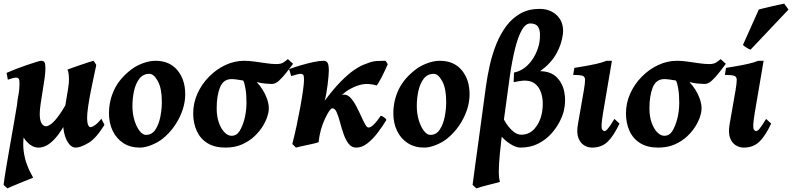

<svg xmlns="http://www.w3.org/2000/svg" viewBox="-26 -791 4353 1055"><path d="M547.9 -105Q502.9 -31.2 460 -5.6Q417 20 389.6 20Q369.6 20 354 0.7Q338.4 -18.6 329.8 -48.3Q321.3 -78.1 321.3 -108.9Q321.3 -134.3 326.2 -168.2Q331.1 -202.1 337.2 -237.5Q343.3 -272.9 348.1 -303.2Q353 -333.5 353 -351.6Q353 -367.2 351.3 -383.3Q349.6 -399.4 344.7 -408.7Q353.5 -412.1 372.8 -418.9Q392.1 -425.8 414.8 -433.6Q437.5 -441.4 457.5 -448Q477.5 -454.6 487.8 -457Q491.7 -452.1 496.6 -444.8Q501.5 -437.5 502.9 -433.1Q498.5 -411.6 490.2 -373.3Q481.9 -335 473.1 -291Q464.4 -247.1 458.5 -207.3Q452.6 -167.5 452.6 -143.6Q452.6 -117.7 458 -105Q463.4 -92.3 470.7 -92.3Q480 -92.3 496.1 -103.5Q512.2 -114.7 530.8 -138.7ZM367.7 -275.4 363.8 -174.8Q321.8 -80.6 276.9 -30.3Q231.9 20 186 20Q153.8 20 126.5 -6.8Q99.1 -33.7 82.8 -79.1Q66.4 -124.5 66.4 -180.2Q66.4 -223.6 73.7 -260Q81.1 -296.4 81.1 -332Q81.1 -354.5 75.7 -359.6Q70.3 -364.7 62 -364.7Q56.2 -364.7 45.4 -361.8Q34.7 -358.9 25.9 -356Q17.1 -353 17.1 -353L10.3 -390.6Q30.8 -399.9 60.5 -411.4Q90.3 -422.9 120.1 -433.1Q149.9 -443.4 172.4 -450.2Q194.8 -457 200.7 -457Q214.4 -457 219 -447.8Q223.6 -438.5 223.6 -416Q223.6 -394.5 219 -360.6Q214.4 -326.7 208 -289.1Q201.7 -251.5 197 -218.5Q192.4 -185.5 192.4 -165.5Q192.4 -129.9 202.4 -113.5Q212.4 -97.2 226.6 -97.2Q238.3 -97.2 256.8 -111.1Q275.4 -125 302.5 -163.6Q329.6 -202.1 367.7 -275.4ZM131.3 -215.8Q125.5 -186.5 121.8 -163.3Q118.2 -140.1 114.7 -114.3Q111.3 -88.4 105.5 -50.8Q98.6 -0.5 104.2 40Q109.9 80.6 121.1 110.8Q132.3 141.1 142.8 159.9Q153.3 178.7 155.8 185.5Q148.4 188.5 128.4 196.5Q108.4 204.6 84.2 214.4Q60.1 224.1 40.3 232.7Q20.5 241.2 14.6 244.1L-6.3 225.1Q-1.5 185.5 7.6 131.8Q16.6 78.1 27.1 18.6Q37.6 -41 47.9 -99.6Q58.1 -158.2 66.4 -208Q74.7 -257.8 78.6 -291Q78.6 -291 86.7 -283Q94.7 -274.9 105 -262.9Q115.2 -251 123.3 -238.3Q131.3 -225.6 131.3 -215.8Z M991.7 -272.9Q991.7 -208 958.3 -141.8Q924.8 -75.7 870.1 -30.8Q844.7 -9.8 808.3 5.1Q772 20 742.7 20Q689.9 20 651.9 -4.6Q613.8 -29.3 593.3 -72Q572.8 -114.7 572.8 -168Q572.8 -237.8 602.1 -299.1Q631.3 -360.4 696.8 -410.2Q722.7 -429.7 758.8 -443.4Q794.9 -457 828.6 -457Q905.3 -457 948.5 -405.5Q991.7 -354 991.7 -272.9ZM863.3 -231Q863.3 -305.2 841.3 -345.2Q819.3 -385.3 794.9 -385.3Q760.3 -385.3 739.7 -358.4Q719.2 -331.5 710.4 -291Q701.7 -250.5 701.7 -209Q701.7 -165.5 712.9 -129.4Q724.1 -93.3 741.2 -71.5Q758.3 -49.8 775.9 -49.8Q808.6 -49.8 827.6 -78.4Q846.7 -106.9 855 -148.9Q863.3 -190.9 863.3 -231Z M1584.5 -440.4Q1568.4 -419.4 1548.6 -393.6Q1528.8 -367.7 1508.1 -348.6Q1487.3 -329.6 1467.8 -329.6Q1455.1 -329.6 1431.2 -331.8Q1407.2 -334 1384.3 -340.3Q1421.9 -300.3 1440.2 -251Q1458.5 -201.7 1445.8 -161.1Q1439.5 -134.8 1421.6 -103.8Q1403.8 -72.8 1374.5 -44.4Q1345.2 -16.1 1304.9 2Q1264.6 20 1212.9 20Q1152.8 20 1113.5 -4.6Q1074.2 -29.3 1054.9 -72Q1035.6 -114.7 1035.6 -168Q1035.6 -225.1 1059.1 -277.1Q1082.5 -329.1 1122.6 -369.6Q1162.6 -410.2 1212.6 -433.6Q1262.7 -457 1315.9 -457Q1342.3 -457 1373.8 -452.6Q1405.3 -448.2 1436.3 -443.6Q1467.3 -439 1492.7 -439Q1517.1 -439 1530 -447Q1543 -455.1 1555.7 -466.3ZM1317.4 -137.2Q1328.1 -180.2 1328.4 -224.6Q1328.6 -269 1323 -303.2Q1317.4 -337.4 1310.1 -348.6Q1297.4 -351.1 1275.6 -354Q1253.9 -356.9 1244.6 -356.4Q1200.7 -355.5 1182.6 -310.1Q1164.6 -264.6 1164.6 -194.8Q1164.6 -151.4 1176.5 -117.4Q1188.5 -83.5 1207.3 -64.2Q1226.1 -44.9 1246.1 -44.9Q1274.4 -44.9 1290.5 -71Q1306.6 -97.2 1317.4 -137.2Z M2104.5 -438Q2099.6 -425.8 2090.3 -406Q2081.1 -386.2 2070.8 -366.2Q2060.5 -346.2 2052.5 -333.3Q2044.4 -320.3 2041.5 -321.3Q2023.9 -328.1 1998.8 -329.3Q1973.6 -330.6 1951.2 -324.2Q1918.5 -314.9 1888.4 -296.6Q1858.4 -278.3 1826.7 -242.2Q1787.1 -196.8 1759.5 -138.2Q1731.9 -79.6 1724.6 -9.8Q1718.3 -6.8 1700.7 -2.7Q1683.1 1.5 1662.1 5.9Q1641.1 10.3 1623.8 14.2Q1606.4 18.1 1600.1 20L1580.1 0Q1592.3 -46.4 1603.8 -100.1Q1615.2 -153.8 1624.5 -205.1Q1633.8 -256.3 1639.2 -295.9Q1644.5 -335.4 1644.5 -352.5Q1644.5 -375 1639.9 -380.1Q1635.3 -385.3 1626.5 -385.3Q1618.7 -385.3 1606.2 -382.1Q1593.8 -378.9 1584 -375.7Q1574.2 -372.6 1574.2 -372.6L1562.5 -411.1Q1590.3 -421.4 1625.7 -431.9Q1661.1 -442.4 1695.3 -449.7Q1729.5 -457 1752 -457Q1766.1 -457 1773.4 -446.8Q1780.8 -436.5 1780.8 -401.9Q1780.8 -393.1 1779.1 -372.3Q1777.3 -351.6 1774.2 -325.9Q1771 -300.3 1766.8 -276.6Q1762.7 -252.9 1757.8 -237.3Q1808.1 -304.2 1847.4 -343.8Q1886.7 -383.3 1916.5 -404.1Q1946.3 -424.8 1967.5 -433.6Q1988.8 -442.4 2002 -446.8Q2024.9 -455.1 2049.6 -456.1Q2074.2 -457 2092.3 -457Q2100.6 -446.3 2104.5 -438ZM2097.2 -131.8Q2076.2 -97.2 2049.6 -62Q2022.9 -26.9 1992.9 -3.4Q1962.9 20 1931.6 20Q1905.8 20 1889.2 -1.7Q1872.6 -23.4 1861.6 -55.7Q1850.6 -87.9 1842 -120.1Q1833.5 -152.3 1824 -174.1Q1814.5 -195.8 1799.8 -195.8Q1793 -195.8 1780.5 -177Q1768.1 -158.2 1755.1 -131.1Q1742.2 -104 1733.9 -79.1Q1733.9 -79.1 1724.6 -80.1Q1715.3 -81.1 1710.9 -89.8Q1739.7 -152.3 1763.7 -189Q1787.6 -225.6 1806.9 -243.2Q1826.2 -260.7 1840.8 -265.9Q1855.5 -271 1865.2 -271Q1884.3 -271 1900.9 -252.7Q1917.5 -234.4 1931.6 -207.5Q1945.8 -180.7 1957.8 -153.8Q1969.7 -127 1980 -108.6Q1990.2 -90.3 1998.5 -90.3Q2009.3 -90.3 2021.7 -101.1Q2034.2 -111.8 2046.1 -127.2Q2058.1 -142.6 2066.4 -155.3Q2074.2 -153.3 2084.7 -146Q2095.2 -138.7 2097.2 -131.8Z M2554.2 -272.9Q2554.2 -208 2520.8 -141.8Q2487.3 -75.7 2432.6 -30.8Q2407.2 -9.8 2370.8 5.1Q2334.5 20 2305.2 20Q2252.4 20 2214.4 -4.6Q2176.3 -29.3 2155.8 -72Q2135.3 -114.7 2135.3 -168Q2135.3 -237.8 2164.6 -299.1Q2193.8 -360.4 2259.3 -410.2Q2285.2 -429.7 2321.3 -443.4Q2357.4 -457 2391.1 -457Q2467.8 -457 2511 -405.5Q2554.2 -354 2554.2 -272.9ZM2425.8 -231Q2425.8 -305.2 2403.8 -345.2Q2381.8 -385.3 2357.4 -385.3Q2322.8 -385.3 2302.2 -358.4Q2281.7 -331.5 2272.9 -291Q2264.2 -250.5 2264.2 -209Q2264.2 -165.5 2275.4 -129.4Q2286.6 -93.3 2303.7 -71.5Q2320.8 -49.8 2338.4 -49.8Q2371.1 -49.8 2390.1 -78.4Q2409.2 -106.9 2417.5 -148.9Q2425.8 -190.9 2425.8 -231Z M3072.8 -185.1Q3066.9 -157.7 3049.1 -122.6Q3031.2 -87.4 3001.7 -54.9Q2972.2 -22.5 2930.2 -1.2Q2888.2 20 2834 20Q2814 20 2789.1 6.6Q2764.2 -6.8 2741.5 -28.6Q2718.8 -50.3 2703.9 -75.2Q2689 -100.1 2689 -123Q2689 -127 2689.2 -130.9Q2689.5 -134.8 2690.9 -138.2L2716.8 -209.5Q2717.8 -191.4 2728.3 -164.8Q2738.8 -138.2 2756.1 -112.1Q2773.4 -85.9 2794.7 -68.4Q2815.9 -50.8 2837.9 -50.8Q2882.3 -50.8 2911.4 -84Q2940.4 -117.2 2950.2 -163.1Q2957 -193.8 2956.3 -226.3Q2955.6 -258.8 2945.3 -286.4Q2935.1 -314 2913.6 -331.1Q2892.1 -348.1 2857.4 -348.1Q2845.2 -348.1 2827.1 -345.2Q2809.1 -342.3 2796.4 -339.4L2798.3 -392.1Q2838.9 -400.9 2868.4 -428.2Q2897.9 -455.6 2915.5 -491.5Q2933.1 -527.3 2938.5 -561Q2941.9 -584 2940.9 -607.4Q2939.9 -630.9 2928.2 -646.5Q2916.5 -662.1 2887.7 -662.1Q2861.8 -662.1 2840.8 -624.8Q2819.8 -587.4 2803.7 -522Q2787.6 -456.5 2775.4 -372.1Q2753.4 -215.3 2740 -112.5Q2726.6 -9.8 2720.7 52.5Q2714.8 114.7 2714.8 149.9Q2714.8 189 2721.2 208.5Q2713.4 210.9 2695.1 215.6Q2676.8 220.2 2655 225.8Q2633.3 231.4 2615.7 236.3Q2598.1 241.2 2591.8 244.1L2570.8 225.1Q2575.2 189 2585.7 112.8Q2596.2 36.6 2611.1 -72.5Q2626 -181.6 2644 -315.9Q2651.9 -373.5 2665.5 -433.8Q2679.2 -494.1 2701.4 -549.3Q2723.6 -604.5 2756.1 -647.9Q2788.6 -691.4 2833.7 -716.8Q2878.9 -742.2 2939 -742.2Q2998.5 -742.2 3035.6 -705.1Q3072.8 -668 3067.4 -605.5Q3060.1 -546.9 3030 -494.1Q3000 -441.4 2941.9 -399.9Q3001 -398.9 3033.4 -366Q3065.9 -333 3075 -284.2Q3084 -235.4 3072.8 -185.1Z M3377.9 -111.8Q3345.2 -42.5 3311.8 -11.2Q3278.3 20 3227.1 20Q3203.6 20 3182.9 7.1Q3162.1 -5.9 3151.9 -33.7Q3141.6 -61.5 3149.4 -107.4L3182.6 -297.4Q3189 -335.4 3188.7 -352.8Q3188.5 -370.1 3174.1 -374.8Q3159.7 -379.4 3123.5 -379.4L3129.9 -418Q3150.4 -421.4 3183.8 -427Q3217.3 -432.6 3251.2 -440.2Q3285.2 -447.8 3306.6 -457H3336.4L3287.6 -170.4Q3280.3 -125.5 3279.5 -105.5Q3278.8 -85.4 3282.7 -79.6Q3286.6 -73.7 3292 -71.3Q3300.3 -67.9 3313.2 -82.8Q3326.2 -97.7 3350.1 -137.7Z M3962.4 -440.4Q3946.3 -419.4 3926.5 -393.6Q3906.7 -367.7 3886 -348.6Q3865.2 -329.6 3845.7 -329.6Q3833 -329.6 3809.1 -331.8Q3785.2 -334 3762.2 -340.3Q3799.8 -300.3 3818.1 -251Q3836.4 -201.7 3823.7 -161.1Q3817.4 -134.8 3799.6 -103.8Q3781.7 -72.8 3752.4 -44.4Q3723.1 -16.1 3682.9 2Q3642.6 20 3590.8 20Q3530.8 20 3491.5 -4.6Q3452.1 -29.3 3432.9 -72Q3413.6 -114.7 3413.6 -168Q3413.6 -225.1 3437 -277.1Q3460.4 -329.1 3500.5 -369.6Q3540.5 -410.2 3590.6 -433.6Q3640.6 -457 3693.8 -457Q3720.2 -457 3751.7 -452.6Q3783.2 -448.2 3814.2 -443.6Q3845.2 -439 3870.6 -439Q3895 -439 3908 -447Q3920.9 -455.1 3933.6 -466.3ZM3695.3 -137.2Q3706.1 -180.2 3706.3 -224.6Q3706.5 -269 3700.9 -303.2Q3695.3 -337.4 3688 -348.6Q3675.3 -351.1 3653.6 -354Q3631.8 -356.9 3622.6 -356.4Q3578.6 -355.5 3560.5 -310.1Q3542.5 -264.6 3542.5 -194.8Q3542.5 -151.4 3554.4 -117.4Q3566.4 -83.5 3585.2 -64.2Q3604 -44.9 3624 -44.9Q3652.3 -44.9 3668.5 -71Q3684.6 -97.2 3695.3 -137.2Z M4211.4 -111.8Q4178.7 -42.5 4145.3 -11.2Q4111.8 20 4060.5 20Q4037.1 20 4016.4 7.1Q3995.6 -5.9 3985.4 -33.7Q3975.1 -61.5 3982.9 -107.4L4016.1 -297.4Q4022.5 -335.4 4022.2 -352.8Q4022 -370.1 4007.6 -374.8Q3993.2 -379.4 3957 -379.4L3963.4 -418Q3983.9 -421.4 4017.3 -427Q4050.8 -432.6 4084.7 -440.2Q4118.7 -447.8 4140.1 -457H4169.9L4121.1 -170.4Q4113.8 -125.5 4113 -105.5Q4112.3 -85.4 4116.2 -79.6Q4120.1 -73.7 4125.5 -71.3Q4133.8 -67.9 4146.7 -82.8Q4159.7 -97.7 4183.6 -137.7ZM4306.6 -738.3 4098.1 -518.1Q4090.3 -520.5 4077.4 -528.3Q4064.5 -536.1 4056.2 -543.9L4143.6 -738.8Q4151.9 -741.2 4170.7 -745.8Q4189.5 -750.5 4211.9 -755.6Q4234.4 -760.7 4254.2 -764.9Q4273.9 -769 4283.2 -771Z"/></svg>

Font: Gentium Book Plus
Style: Bold Italic
Weight: 700
Italic angle: -8°
Designer: Victor Gaultney, Annie Olsen, Iska Routamaa, Becca Hirsbrunner
Foundry: SIL International
Version: Version 6.101